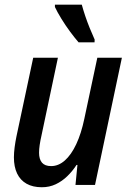

<svg xmlns="http://www.w3.org/2000/svg" viewBox="-20 -786 550 816"><path d="M157.7 9.8Q119.6 9.8 93 -5.1Q66.4 -20 52.7 -48.6Q39.1 -77.1 39.1 -117.2Q39.1 -136.2 42.2 -160.4Q45.4 -184.6 50.3 -208L121.1 -540.5H226.1L156.2 -209.5Q151.4 -188.5 148.7 -170.2Q146 -151.9 146 -136.7Q146 -109.4 158.4 -94.7Q170.9 -80.1 197.3 -80.1Q228.5 -80.1 255.6 -104Q282.7 -127.9 304 -173.1Q325.2 -218.3 338.4 -281.2L393.6 -540.5H498L383.8 0H300.8L309.1 -85H305.2Q288.1 -58.6 265.9 -37.1Q243.7 -15.6 216.8 -2.9Q189.9 9.8 157.7 9.8ZM314 -606Q297.9 -624.5 277.8 -651.6Q257.8 -678.7 240.5 -707Q223.1 -735.4 213.4 -756.3V-766.1H327.6Q334 -742.7 342.3 -718Q350.6 -693.4 360.8 -668Q371.1 -642.6 382.3 -617.7L381.8 -606Z"/></svg>

Font: Open Sans SemiCondensed SemiBold
Style: Italic
Weight: 600
Width: 4
Italic angle: -12°
Designer: Monotype Design Team
Foundry: Monotype Imaging Inc.
Version: Version 3.000